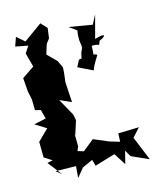

<svg xmlns="http://www.w3.org/2000/svg" viewBox="-117 -825 756 938"><g transform="rotate(-15 261.5 -356.0)"><path d="M201 -118C201 -118 200 -189 200 -189C200 -189 201 -172 201 -172L224 -244L218 -274L170 -360L228 -334L222 -436L228 -487L229 -510L212 -546L167 -591L182 -640L200 -664L207 -715L178 -746L85 -679L46 -713L30 -668L93 -656L71 -622L90 -551L28 -509L33 -441L42 -398L43 -343L71 -336L83 -290L22 -277L78 -242L23 -188L24 -109L63 -84L35 -78L90 -7L63 -29L166 -27L161 32L197 -12L250 -36L259 -4L362 -35L401 26L417 -38L436 -5L523 34L473 -88L512 -131L407 -128L405 -86L355 -101L279 -133L222 -87L192 -96ZM297 -492 371 -456C378 -482 402 -514 407 -525C381 -545 391 -500 392 -575C437 -578 422 -555 436 -589C470 -602 480 -622 417 -603L448 -719L424 -673L306 -693L344 -666C329 -578 365 -601 324 -540C344 -568 333 -562 327 -520C332 -526 328 -531 314 -525Z"/></g></svg>

Font: Asimov Aggro
Style: Condensed
Weight: 500
Designer: Google
Version: Version 2.000980; 2014